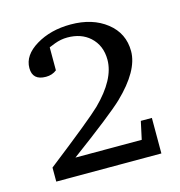

<svg xmlns="http://www.w3.org/2000/svg" viewBox="-79 -867 581 621"><g transform="rotate(-15 211.0 -556.5)"><path d="M387 -317H35V-364Q189 -484 223 -517Q297 -590 297 -655Q297 -703 265 -732Q236 -758 190 -758Q168 -758 147 -750Q137 -746 127 -742V-665Q112 -653 91 -653Q46 -653 46 -694Q46 -737 95 -766.5Q144 -796 211 -796Q284 -796 331 -759Q378 -722 378 -662Q378 -597 297 -519Q257 -481 115 -376H337L350 -436H387Z"/></g></svg>

Font: Apparatus SIL
Style: Regular
Weight: 400
Version: Version 1.0